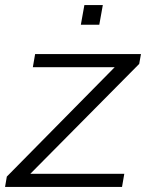

<svg xmlns="http://www.w3.org/2000/svg" viewBox="-29 -740 585 760"><path d="M-9 0 -2 -41 425 -474H101L110 -526H529L522 -487L91 -52H463L454 0ZM291 -642 305 -720H378L364 -642Z"/></svg>

Font: Archivo SemiExpanded ExtraLight
Style: Italic
Weight: 250
Width: 6
Italic angle: -10°
Designer: Hector Gatti
Foundry: Omnibus-Type
Version: Version 2.001